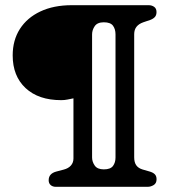

<svg xmlns="http://www.w3.org/2000/svg" viewBox="-20 -720 670 740"><path d="M425.2 -113V-587.3Q425.2 -607.8 415.5 -620.9Q405.8 -634.1 380.2 -634.1Q355.3 -634.1 345.1 -619.2Q334.9 -604.4 334.9 -587.3V-113Q334.9 -96.6 345.1 -81.9Q355.3 -67.2 380.2 -67.2Q405.8 -67.2 415.5 -80.4Q425.2 -93.5 425.2 -113ZM549.1 0H195.1Q182.8 0 175.2 -6.8Q167.6 -13.5 167.6 -25.1Q167.6 -38.4 175 -46.6Q182.3 -54.8 196.6 -58.7L225.8 -66.4Q243.6 -71 253.4 -82.2Q263.1 -93.4 263.1 -109.2V-341Q251.9 -338.9 240.4 -336.4Q228.9 -334 215.9 -334Q128.5 -334 78.7 -380.4Q28.9 -426.8 28.9 -506.5Q28.9 -564.9 56.6 -608.3Q84.4 -651.7 135.5 -675.8Q186.7 -700 256.8 -700H552.9Q565.4 -700 574.3 -693.5Q583.2 -687.1 583.2 -673.5Q583.2 -661.9 577.4 -655Q571.5 -648.1 560.2 -643.6L532 -634Q515.1 -628.1 506.2 -616.9Q497.2 -605.7 497.2 -588V-113.5Q497.2 -94 505.3 -82.8Q513.3 -71.6 529.7 -66.7L555.5 -59.3Q569.4 -55.5 576.4 -48.6Q583.4 -41.7 583.4 -29.1Q583.4 -13.5 572.3 -6.8Q561.2 0 549.1 0Z"/></svg>

Font: Fraunces SuperSoft Wonky
Style: Regular
Weight: 900
Version: Version 1.000;[b76b70a41]